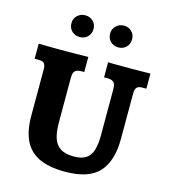

<svg xmlns="http://www.w3.org/2000/svg" viewBox="-126 -958 940 1070"><g transform="rotate(15 344.5 -423.0)"><path d="M347.7 12.7Q255.4 12.7 197.8 -14.9Q140.1 -42.5 113.5 -98.6Q86.9 -154.8 86.9 -240.7V-514.2Q86.9 -525.4 80.6 -538.6Q74.2 -551.8 43.9 -551.8H22.9V-638.7Q33.2 -638.7 56.4 -638.2Q79.6 -637.7 106 -637.5Q132.3 -637.2 150.4 -637.2Q188 -637.2 225.1 -637.7Q262.2 -638.2 309.1 -638.7V-551.8H293Q270 -551.8 259.8 -543.9Q249.5 -536.1 247.3 -523.7Q245.1 -511.2 245.1 -497.1V-242.7Q245.1 -190.9 256.3 -155Q267.6 -119.1 295.7 -100.6Q323.7 -82 374 -82Q419.9 -82 445.1 -99.4Q470.2 -116.7 480.2 -151.1Q490.2 -185.5 490.2 -236.3V-501Q490.2 -513.2 487.8 -524.9Q485.4 -536.6 475.1 -544.2Q464.8 -551.8 440.9 -551.8H423.3V-638.7Q432.1 -638.2 456.3 -637.9Q480.5 -637.7 508.1 -637.7Q535.6 -637.7 554.2 -637.7Q564.9 -637.7 583.5 -637.9Q602.1 -638.2 624.3 -638.4Q646.5 -638.7 667.5 -638.7V-551.8H644.5Q622.1 -551.8 613.5 -542.5Q605 -533.2 604 -520.3Q603 -507.3 603 -497.1V-244.1Q603 -117.7 544.2 -52.5Q485.4 12.7 347.7 12.7ZM233.4 -733.4Q205.6 -733.4 187.5 -751.5Q169.4 -769.5 169.4 -796.4Q169.4 -823.2 188 -841.1Q206.5 -858.9 233.9 -858.9Q260.7 -858.9 278.8 -841.3Q296.9 -823.7 296.9 -796.4Q296.9 -769 278.8 -751.2Q260.7 -733.4 233.4 -733.4ZM456.5 -733.4Q428.7 -733.4 410.6 -751.5Q392.6 -769.5 392.6 -796.4Q392.6 -822.8 411.1 -840.8Q429.7 -858.9 456.5 -858.9Q483.9 -858.9 501.7 -841.1Q519.5 -823.2 519.5 -796.4Q519.5 -769.5 501.7 -751.5Q483.9 -733.4 456.5 -733.4Z"/></g></svg>

Font: Kameron
Style: Bold
Weight: 700
Designer: Vernon Adams
Foundry: Vernon Adams
Version: Version 1.100